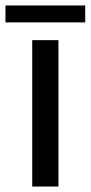

<svg xmlns="http://www.w3.org/2000/svg" viewBox="-36 -683 332 703"><path d="M0 0ZM178 0H82V-536H178ZM-16 -663H276V-601H-16Z"/></svg>

Font: Myanmar Chatu
Style: Regular
Weight: 400
Designer: Danh Hong
Foundry: Google Inc.
Version: Version 2.00 November 20, 2015